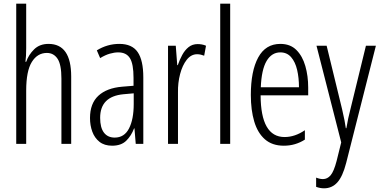

<svg xmlns="http://www.w3.org/2000/svg" viewBox="-20 -780 2065 1041"><path d="M122 -519Q122 -475 118 -445H122Q135 -483 165 -512.5Q195 -542 243 -542Q366 -542 366 -365V0H313V-354Q313 -430 292 -461.5Q271 -493 234 -493Q183 -493 152.5 -444Q122 -395 122 -289V0H68V-760H122Z M627 -542Q696 -542 726.5 -497.5Q757 -453 757 -360V0H716L709 -84H707Q692 -44 664.5 -17Q637 10 588 10Q546 10 519.5 -11Q493 -32 480.5 -66Q468 -100 468 -140Q468 -219 513.5 -261Q559 -303 643 -310L704 -315V-358Q704 -433 684.5 -464.5Q665 -496 621 -496Q600 -496 575.5 -489Q551 -482 523 -465L505 -507Q562 -542 627 -542ZM649 -269Q523 -257 523 -141Q523 -88 543.5 -61Q564 -34 602 -34Q654 -34 679.5 -83.5Q705 -133 705 -216V-274Z M1052 -541Q1062 -541 1074 -539Q1086 -537 1097 -532L1087 -478Q1080 -481 1069.5 -483.5Q1059 -486 1049 -486Q1016 -486 992.5 -456Q969 -426 956.5 -378.5Q944 -331 945 -279V0H891V-532H933L941 -427H944Q954 -456 968 -482Q982 -508 1002.5 -524.5Q1023 -541 1052 -541Z M1228 0H1174V-760H1228Z M1500 -542Q1554 -542 1587 -509Q1620 -476 1635.5 -422Q1651 -368 1651 -305V-263H1393Q1394 -37 1523 -37Q1579 -37 1633 -74V-23Q1608 -7 1579.5 1.5Q1551 10 1519 10Q1456 10 1416.5 -24.5Q1377 -59 1358.5 -121Q1340 -183 1340 -265Q1340 -395 1380 -468.5Q1420 -542 1500 -542ZM1500 -496Q1453 -496 1425.5 -449.5Q1398 -403 1394 -307H1601Q1601 -358 1591 -401Q1581 -444 1558.5 -470Q1536 -496 1500 -496Z M1696 -532H1751L1835 -187Q1844 -148 1848 -127Q1852 -106 1855 -85H1858Q1863 -114 1868 -138Q1873 -162 1880 -188L1964 -532H2018L1857 103Q1838 177 1809 209Q1780 241 1737 241Q1726 241 1715.5 239Q1705 237 1694 233V183Q1714 191 1731 191Q1755 191 1772.5 170.5Q1790 150 1805 93L1830 -8Z"/></svg>

Font: Noto Sans Myanmar ExtraCondensed Light
Style: Regular
Weight: 300
Width: 2
Designer: Monotype Design Team
Foundry: Monotype Imaging Inc.
Version: Version 2.107; ttfautohint (v1.8.4.7-5d5b)